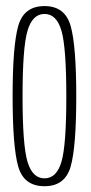

<svg xmlns="http://www.w3.org/2000/svg" viewBox="-20 -624 308 647"><path d="M130 3.5Q60.5 3.5 41.5 -62.5Q22.5 -128.5 22.5 -299.5Q22.5 -470 41.5 -536.8Q60.5 -603.5 130 -603.5Q199 -603.5 218 -536.8Q237 -470 237 -299.5Q237 -128.5 218 -62.5Q199 3.5 130 3.5ZM130 -23Q170.5 -23 187 -78.5Q203.5 -134 203.5 -299Q203.5 -464.5 187 -520.8Q170.5 -577 130 -577Q89.5 -577 72.8 -520.8Q56 -464.5 56 -299Q56 -134 72.8 -78.5Q89.5 -23 130 -23Z"/></svg>

Font: Anybody Condensed ExtraLight
Style: Regular
Weight: 200
Width: 3
Designer: Tyler Finck
Foundry: Etcetera Type Company
Version: Version 1.010; ttfautohint (v1.8.3) -l 8 -r 50 -G 200 -x 14 